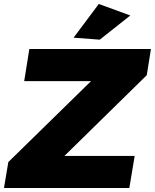

<svg xmlns="http://www.w3.org/2000/svg" viewBox="-43 -948 781 968"><path d="M718 -701H105L79 -539H416L-1 -131L-23 0H609L636 -162H282L697 -569ZM455 -928 328 -758 460 -748 614 -870Z"/></svg>

Font: Argentum Sans ExtraBold
Style: Italic
Weight: 800
Italic angle: -11.3°
Designer: Julieta Ulanovsky
Foundry: Julieta Ulanovsky
Version: Version 5.001;February 15, 2019;FontCreator 11.5.0.2425 64-b